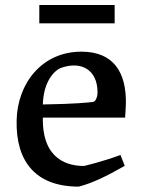

<svg xmlns="http://www.w3.org/2000/svg" viewBox="-20 -709 547 744"><path d="M44.4 -242.2C41 -82 119.1 14.2 285.2 14.2C339.4 0 392.1 -25.9 463.4 -66.4L446.8 -108.4C378.9 -83 305.7 -65.9 305.7 -65.9C248 -65.9 143.1 -85.9 146 -253.4H464.8C464.8 -253.4 467.3 -287.6 467.8 -306.2C470.2 -428.7 419.9 -508.8 295.4 -508.8C142.1 -508.8 47.4 -385.7 44.4 -242.2ZM146 -304.2C148.9 -403.8 199.7 -439.9 214.8 -445.3C293.5 -474.1 357.9 -439.9 357.9 -351.1C357.9 -334 351.1 -315.4 340.3 -314C324.2 -312 274.9 -306.2 146 -304.2ZM132.3 -618.7H424.3V-689.5H132.3Z"/></svg>

Font: Donegal One
Style: Regular
Weight: 400
Designer: Gary Lonergan
Foundry: Sorkin Type Co.
Version: Version 1.004